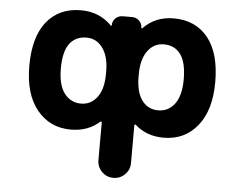

<svg xmlns="http://www.w3.org/2000/svg" viewBox="-53 -622 1105 883"><g transform="rotate(5 500.0 -180.5)"><path d="M425.8 122.1V-51.8Q425.8 -54.7 423.3 -55.7Q420.9 -56.6 418.9 -54.7Q366.2 -6.8 286.1 -6.8Q189.5 -6.8 129.9 -80.1Q71.3 -152.3 71.3 -282.2Q71.3 -415 127.9 -486.3Q185.5 -557.6 286.1 -557.6Q372.1 -557.6 428.7 -499Q429.7 -498 431.2 -498.5Q432.6 -499 432.6 -501Q432.6 -520.5 446.3 -533.7Q460 -546.9 479.5 -546.9H523.4Q542 -546.9 555.7 -533.7Q569.3 -520.5 569.3 -501Q569.3 -500 570.8 -499.5Q572.3 -499 573.2 -499Q628.9 -557.6 714.8 -557.6Q815.4 -557.6 873 -486.3Q929.7 -415 929.7 -282.2Q929.7 -152.3 871.1 -80.1Q812.5 -6.8 714.8 -6.8Q635.7 -6.8 583 -54.7Q581.1 -56.6 578.6 -55.7Q576.2 -54.7 576.2 -51.8V122.1Q576.2 153.3 554.2 175.3Q532.2 197.3 501 197.3Q469.7 197.3 447.8 175.3Q425.8 153.3 425.8 122.1ZM679.7 -434.6Q633.8 -434.6 605.5 -396.5Q576.2 -357.4 576.2 -287.1V-277.3Q576.2 -205.1 604.5 -167Q632.8 -129.9 679.2 -129.9Q725.6 -129.9 754.9 -168Q784.2 -207 784.2 -282.2Q784.2 -360.4 756.8 -397.5Q729.5 -434.6 679.7 -434.6ZM322.3 -434.6Q272.5 -434.6 244.1 -397.5Q216.8 -360.4 216.8 -282.2Q216.8 -207 246.1 -168Q276.4 -129.9 322.3 -129.9Q368.2 -129.9 396.5 -167Q425.8 -205.1 425.8 -277.3V-287.1Q425.8 -357.4 396.5 -396.5Q368.2 -434.6 322.3 -434.6Z"/></g></svg>

Font: Rounded-X Mgen+ 1mn bold
Style: Bold
Weight: 700
Designer: [Source Han Sans]
Ryoko NISHIZUKA  (kana & ideographs); Paul D. Hunt (Latin, Greek & Cyrillic); Wenlong ZHANG  (bopomofo
Version: Version 1.059.20150602